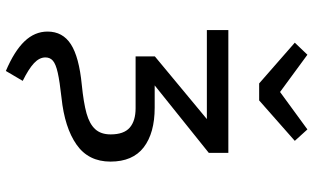

<svg xmlns="http://www.w3.org/2000/svg" viewBox="-227 -623 1069 655"><g transform="rotate(90 307.5 -295.5)"><path d="M293.8 -716.4 421.5 -809.7 460.5 -766.7 322.6 -645.1H264.6L125.6 -766.7L166.7 -809.7ZM222.1 219Q154.4 190.3 121 155.4Q87.7 120.5 87.7 76.9Q87.7 25.1 131 -2.8Q174.4 -30.8 269.2 -40Q330.8 -46.2 366.7 -56.2Q402.6 -66.2 420.5 -85.6Q438.5 -105.1 438.5 -138.5Q438.5 -183.6 415.4 -203.6Q392.3 -223.6 349.2 -223.6H172.3V-289.2L386.2 -466.7H82.6V-540H501.5V-473.3L271.3 -288.7H347.2Q433.8 -288.7 482.6 -251.3Q531.3 -213.8 531.3 -137.9Q531.3 -62.6 473.3 -22.1Q415.4 18.5 313.3 29.2Q256.9 35.4 227.7 42.1Q198.5 48.7 187.2 58.5Q175.9 68.2 175.9 84.1Q175.9 104.6 195.6 123.1Q215.4 141.5 255.9 161.5Z"/></g></svg>

Font: Fira Code Fixed
Style: Regular
Weight: 400
Monospace: yes
Designer: Carrois Corporate, Edenspiekermann AG, Nikita Prokopov
Foundry: Carrois Corporate, Edenspiekermann AG, Nikita Prokopov
Version: Version 5.002